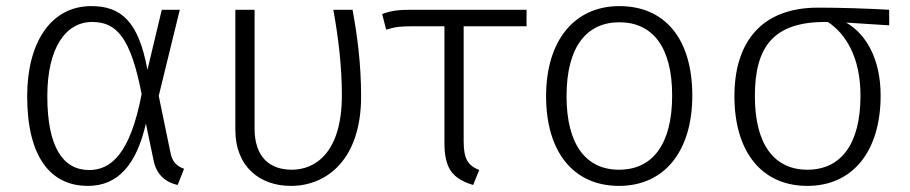

<svg xmlns="http://www.w3.org/2000/svg" viewBox="-20 -597 2980 629"><path d="M279 -577C145 -577 69 -455 69 -282C69 -85 144 12 268 12C367 12 427 -58 458 -192L482 -77C491 -23 525 1 562 9L583 -44C559 -53 544 -66 538 -99L500 -283L569 -565H510L463 -368C434 -528 376 -577 279 -577ZM282 -525C362 -525 408 -474 444 -289C406 -89 341 -40 272 -40C187 -40 135 -114 135 -282C135 -440 195 -525 282 -525Z M1135 -565H1072C1089 -472 1100 -376 1100 -285C1100 -97 1013 -41 936 -41C864 -41 814 -82 814 -176V-565H751V-172C751 -50 832 12 933 12C1052 12 1163 -76 1163 -281C1163 -386 1151 -477 1135 -565Z M1705 -511V-565H1330C1287 -565 1264 -563 1232 -551L1245 -500C1276 -509 1290 -511 1337 -511H1436V-129C1436 -48 1460 -12 1530 9L1550 -40C1513 -55 1499 -76 1499 -134V-511Z M2009 -577C1861 -577 1769 -463 1769 -282C1769 -100 1858 12 2008 12C2157 12 2248 -102 2248 -284C2248 -469 2159 -577 2009 -577ZM2009 -524C2118 -524 2182 -443 2182 -284C2182 -122 2116 -41 2008 -41C1900 -41 1836 -123 1836 -282C1836 -444 1902 -524 2009 -524Z M2893 -565C2822 -569 2736 -572 2660 -572C2471 -572 2386 -455 2386 -282C2386 -100 2475 12 2625 12C2774 12 2865 -102 2865 -284C2865 -404 2817 -486 2752 -523L2893 -514ZM2799 -284C2799 -122 2733 -41 2625 -41C2517 -41 2453 -123 2453 -282C2453 -444 2514 -526 2686 -525H2692C2752 -486 2799 -407 2799 -284Z"/></svg>

Font: Glow Sans SC Normal
Style: Regular
Weight: 400
Designer: Ryoko NISHIZUKA (kana, bopomofo & ideographs); Paul D. Hunt (Latin, Greek & Cyrillic); Sandoll Communications, Soo-young
Version: Version 0.93